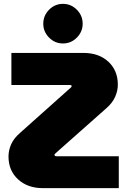

<svg xmlns="http://www.w3.org/2000/svg" viewBox="-20 -974 640 994"><path d="M202 0Q123 0 73.5 -45.5Q24 -91 24 -164Q24 -196 38 -227.5Q52 -259 86 -288L347 -521Q351 -525 351 -528Q351 -534 341 -534H39V-700H412Q492 -700 541 -654.5Q590 -609 590 -536Q590 -504 576 -472.5Q562 -441 531 -414L267 -180Q262 -175 262 -172Q262 -165 275 -165H595V0ZM306 -749Q264 -749 234 -779.5Q204 -810 204 -851Q204 -893 234 -923.5Q264 -954 306 -954Q348 -954 378 -923.5Q408 -893 408 -851Q408 -810 378 -779.5Q348 -749 306 -749Z"/></svg>

Font: MuseoModerno Black
Style: Regular
Weight: 900
Designer: Pablo Cosgaya, Héctor Gatti, Marcela Romero, and the Authors of The MuseoModerno Project.
Foundry: Omnibus-Type Team
Version: Version 1.001